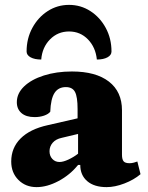

<svg xmlns="http://www.w3.org/2000/svg" viewBox="-20 -755 606 787"><path d="M130 12Q85 12 55.5 -17.5Q26 -47 26 -93Q26 -149 64.5 -187.5Q103 -226 176 -242L298 -270V-308Q298 -358 287.5 -378Q277 -398 250 -398Q219 -398 203.5 -374Q188 -350 186 -297Q178 -287 160.5 -281Q143 -275 122 -275Q87 -275 68 -291.5Q49 -308 49 -336Q49 -372 78.5 -400.5Q108 -429 159.5 -445.5Q211 -462 275 -462Q373 -462 426.5 -420.5Q480 -379 480 -303V-121Q480 -102 486.5 -94Q493 -86 511 -86Q520 -86 529 -88.5Q538 -91 543 -93L556 -41Q529 -18 490 -3Q451 12 417 12Q366 12 337.5 -12.5Q309 -37 309 -79H300Q267 -38 220 -13Q173 12 130 12ZM224 -91Q239 -91 260.5 -101Q282 -111 300 -125V-206L233 -190Q209 -185 196 -170Q183 -155 183 -135Q183 -116 194.5 -103.5Q206 -91 224 -91ZM263 -735Q311 -735 350.5 -709.5Q390 -684 413.5 -640.5Q437 -597 437 -544Q437 -529 420.5 -520Q404 -511 377 -511Q372 -561 340.5 -593.5Q309 -626 263 -626Q217 -626 185 -593.5Q153 -561 149 -511Q122 -511 105.5 -520Q89 -529 89 -544Q89 -597 112.5 -640.5Q136 -684 175.5 -709.5Q215 -735 263 -735Z"/></svg>

Font: Petrona Black
Style: Regular
Weight: 900
Designer: Ringo R. Seeber
Foundry: Ringo R. Seeber
Version: Version 2.001; ttfautohint (v1.8.3)